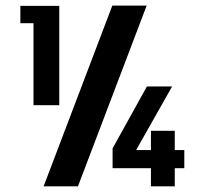

<svg xmlns="http://www.w3.org/2000/svg" viewBox="-20 -657 729 677"><path d="M254.9 0H133.8L376 -637.2H497.1ZM189 -636.2V-286.1H98.1V-575.2H51.8V-636.2ZM377 -64V-133.8L498 -352.1H586.9L460 -127.9H512.2V-195.8H596.2V-127.9H629.9V-64H596.2V0H512.2V-64Z"/></svg>

Font: Akaash Gobhi
Style: Regular
Weight: 400
Designer: Kulbir Singh Thind, MD
Foundry: Punjab Online
Version: Version 1.200